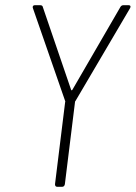

<svg xmlns="http://www.w3.org/2000/svg" viewBox="-20 -720 523 740"><path d="M192 -10 231 -326Q231 -327 231.5 -328.5Q232 -330 231 -331L107 -688L106 -692Q106 -700 115 -700H134Q144 -700 145 -693L254 -374Q254 -372 256 -372Q258 -372 259 -374L444 -693Q448 -700 456 -700H476Q481 -700 482.5 -696.5Q484 -693 481 -688L271 -331Q269 -330 269 -326L230 -10Q228 0 219 0H201Q192 0 192 -10Z"/></svg>

Font: Barlow Semi Condensed ExLight
Style: Italic
Weight: 275
Width: 4
Italic angle: -7°
Designer: Jeremy Tribby
Foundry: Tribby Type
Version: Version 1.408